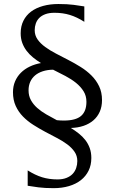

<svg xmlns="http://www.w3.org/2000/svg" viewBox="-20 -747 596 975"><path d="M252.4 208.5Q207 208.5 174.8 204.3Q142.6 200.2 120.6 196.3V118.2Q158.2 142.1 193.8 153.1Q229.5 164.1 272 164.1Q298.8 164.1 318.1 156.2Q337.4 148.4 349.4 135.5Q361.3 122.6 366.9 105.7Q372.6 88.9 372.6 70.8Q372.6 44.4 358.6 23.9Q344.7 3.4 321.5 -13.9Q298.3 -31.2 269 -46.4Q239.7 -61.5 209.2 -77.9Q178.7 -94.2 149.4 -112.8Q120.1 -131.3 96.9 -155Q73.7 -178.7 59.8 -209Q45.9 -239.3 45.9 -278.8Q45.9 -308.6 56.4 -333.5Q66.9 -358.4 85.9 -377.4Q105 -396.5 131.1 -408.9Q157.2 -421.4 188 -426.8Q166.5 -439.9 147.7 -455.3Q128.9 -470.7 115 -489Q101.1 -507.3 93 -529.3Q85 -551.3 85 -578.1Q85 -613.8 98.9 -641.6Q112.8 -669.4 137.9 -688.2Q163.1 -707 198.5 -716.8Q233.9 -726.6 276.4 -726.6Q321.8 -726.6 354 -722.4Q386.2 -718.3 408.2 -714.4V-636.2Q370.6 -660.2 335 -671.1Q299.3 -682.1 256.8 -682.1Q229.5 -682.1 210.4 -675Q191.4 -668 179.4 -656Q167.5 -644 161.9 -627.9Q156.2 -611.8 156.2 -593.8Q156.2 -567.4 170.9 -546.6Q185.5 -525.9 209.7 -508.3Q233.9 -490.7 264.4 -474.9Q294.9 -459 327.1 -442.4Q359.4 -425.8 389.9 -406.7Q420.4 -387.7 444.6 -363.5Q468.8 -339.4 483.4 -308.8Q498 -278.3 498 -238.8Q498 -205.6 486.6 -179.7Q475.1 -153.8 454.1 -135.7Q433.1 -117.7 404.1 -107.9Q375 -98.1 339.8 -97.2Q361.3 -84 380.4 -68.8Q399.4 -53.7 413.6 -35.4Q427.7 -17.1 435.8 5.4Q443.8 27.8 443.8 55.2Q443.8 91.3 429.9 119.6Q416 147.9 390.9 167.7Q365.7 187.5 330.3 198Q294.9 208.5 252.4 208.5ZM418.9 -230Q418.9 -260.3 404.3 -283.7Q389.6 -307.1 366 -326.2Q342.3 -345.2 311.8 -361.3Q281.2 -377.4 249.5 -393.1Q220.2 -392.6 197 -385Q173.8 -377.4 158 -364Q142.1 -350.6 133.5 -331.3Q125 -312 125 -288.1Q125 -260.3 137 -238.5Q148.9 -216.8 168.9 -199Q189 -181.2 214.8 -166.3Q240.7 -151.4 268.6 -136.7Q276.9 -135.7 285.9 -135.3Q294.9 -134.8 304.2 -134.8Q364.3 -134.8 391.6 -158.2Q418.9 -181.6 418.9 -230Z"/></svg>

Font: Arian Grqi
Style: Regular
Weight: 400
Designer: Ruben Hakobyan (Tarumian)
Foundry: Ruben Hakobyan (Tarumian)
Version: Version 1.003